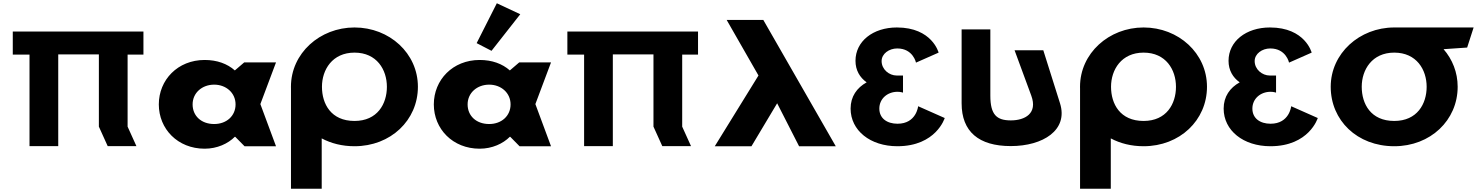

<svg xmlns="http://www.w3.org/2000/svg" viewBox="-20 -895 9071 1175"><path d="M336.4 -561.9H585.1V-120L639 -0.9H814.8L760.9 -120V-561H857.8V-702H760.9V-702.1H585.1H336.4H160.6V-702H58.2V-561H160.6V-0.9H336.4Z M951.9 -256C951.9 -106 1067.4 15 1232.4 15C1309.4 15 1375.4 -16 1417.2 -58H1419.4L1476.6 0H1669.1L1573.4 -258L1669.1 -513H1474.4L1417.2 -464C1371 -505 1308.3 -528 1232.4 -528C1067.4 -528 951.9 -406 951.9 -256ZM1158.7 -256C1158.7 -327 1217 -377 1290.7 -377C1363.3 -377 1421.6 -327 1421.6 -256C1421.6 -186 1366.6 -136 1290.7 -136C1211.5 -136 1158.7 -186 1158.7 -256Z M1950.3 -363.9C1950.3 -468.5 2013.9 -573 2149.5 -573C2286 -573 2347.7 -468.5 2347.7 -363.9C2347.7 -259.4 2289.7 -154.8 2149.5 -154.8C2005.5 -154.8 1950.3 -259.4 1950.3 -363.9ZM1760.5 -363.9C1760.5 -359.8 1760.6 -355.7 1760.7 -351.7V260H1948.8V-48.1C2006.1 -17.5 2074.1 -0.1 2149.5 -0.1C2371.1 -0.1 2537.5 -159.1 2537.5 -363.9C2537.5 -568.8 2363.6 -726.9 2149.5 -726.9C1937.2 -726.9 1760.5 -568.8 1760.5 -363.9Z M2897 -631 2988 -584 3163.9 -807.9 3020.5 -875.1ZM2841.7 -256C2841.7 -327 2900 -377 2973.7 -377C3046.3 -377 3104.6 -327 3104.6 -256C3104.6 -186 3049.6 -136 2973.7 -136C2894.5 -136 2841.7 -186 2841.7 -256ZM2634.9 -256C2634.9 -106 2750.4 15 2915.4 15C2992.4 15 3058.4 -16 3100.2 -58H3102.4L3159.6 0H3352.1L3256.4 -258L3352.1 -513H3157.4L3100.2 -464C3054 -505 2991.3 -528 2915.4 -528C2750.4 -528 2634.9 -406 2634.9 -256Z M3730.4 -561.9H3979.1V-120L4033 -0.9H4208.8L4154.9 -120V-561H4251.8V-702H4154.9V-702.1H3979.1H3730.4H3554.6V-702H3452.2V-561H3554.6V-0.9H3730.4Z M4870.2 0 4736 -263 4578.8 0H4354.3L4621.7 -433L4427 -773H4651.3L5094.7 0Z M5585.7 -511.8C5585.7 -511.8 5567.9 -598.5 5470.7 -598.5C5421.1 -598.5 5375.3 -566.2 5375.3 -521.2C5375.3 -470.2 5421.1 -432.8 5467.9 -432.8H5506.2V-328.2C5506.2 -328.2 5491.3 -333.3 5472.6 -333.3C5410.9 -333.3 5361.3 -290.8 5361.3 -230.5C5361.3 -171 5408 -137.8 5472.6 -137.8C5588.5 -137.8 5598.8 -244.9 5598.8 -244.9L5761.5 -172.7C5761.5 -172.7 5709.1 -0.1 5471.6 -0.1C5306.1 -0.1 5185.5 -96.2 5185.5 -230.5C5185.5 -304.4 5223.9 -358 5283.7 -391.1C5241.6 -420.9 5215.4 -465.1 5215.4 -522.9C5215.4 -641.9 5322 -726.9 5468.8 -726.9C5684.8 -726.9 5724.1 -573 5724.1 -573Z M6364.7 -587.5H6188.9L6291.3 -309.5C6331.5 -200.5 6252 -158.2 6166 -158.2C6080 -158.2 6040.7 -192.2 6040.7 -309.5V-715H5864.9V-262.8C5864.9 -89.4 5969.6 -1 6166 -1C6362.3 -1 6518.8 -98.6 6467.1 -262.8Z M6779.3 -363.9C6779.3 -468.5 6842.9 -573 6978.5 -573C7115 -573 7176.7 -468.5 7176.7 -363.9C7176.7 -259.4 7118.7 -154.8 6978.5 -154.8C6834.5 -154.8 6779.3 -259.4 6779.3 -363.9ZM6589.5 -363.9C6589.5 -359.8 6589.6 -355.7 6589.7 -351.7V260H6777.8V-48.1C6835.1 -17.5 6903.1 -0.1 6978.5 -0.1C7200.1 -0.1 7366.5 -159.1 7366.5 -363.9C7366.5 -568.8 7192.6 -726.9 6978.5 -726.9C6766.2 -726.9 6589.5 -568.8 6589.5 -363.9Z M7868.7 -511.8C7868.7 -511.8 7850.9 -598.5 7753.7 -598.5C7704.1 -598.5 7658.3 -566.2 7658.3 -521.2C7658.3 -470.2 7704.1 -432.8 7750.9 -432.8H7789.2V-328.2C7789.2 -328.2 7774.3 -333.3 7755.6 -333.3C7693.9 -333.3 7644.3 -290.8 7644.3 -230.5C7644.3 -171 7691 -137.8 7755.6 -137.8C7871.5 -137.8 7881.8 -244.9 7881.8 -244.9L8044.5 -172.7C8044.5 -172.7 7992.1 -0.1 7754.6 -0.1C7589.1 -0.1 7468.5 -96.2 7468.5 -230.5C7468.5 -304.4 7506.9 -358 7566.7 -391.1C7524.6 -420.9 7498.4 -465.1 7498.4 -522.9C7498.4 -641.9 7605 -726.9 7751.8 -726.9C7967.8 -726.9 8007.1 -573 8007.1 -573Z M8313.5 -363.9C8313.5 -468.4 8376.9 -572.8 8512.1 -573V-573L8512.5 -573H8512.6C8649.1 -573 8710.8 -468.5 8710.8 -363.9C8710.8 -259.4 8652.9 -154.8 8512.6 -154.8C8368.6 -154.8 8313.5 -259.4 8313.5 -363.9ZM8512.1 -727V-726.9C8300.1 -726.6 8123.7 -568.6 8123.7 -363.9C8123.7 -159.1 8284.5 -0.1 8512.6 -0.1C8734.2 -0.1 8900.6 -159.1 8900.6 -363.9C8900.6 -452.3 8868.3 -531.9 8814.3 -594L8958.7 -604L8998.3 -727Z"/></svg>

Font: Hussar
Style: BdWide
Weight: 700
Foundry: Cannot Into Space Fonts
Version: Version 2.00